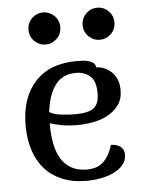

<svg xmlns="http://www.w3.org/2000/svg" viewBox="-51 -715 577 770"><g transform="rotate(-5 238.0 -330.0)"><path d="M272 -31Q287 -31 302 -34.5Q317 -38 330.5 -47.5Q344 -57 355.5 -74.5Q367 -92 376 -121Q399 -121 414 -110Q429 -99 429 -76Q429 -55 415.5 -38Q402 -21 379.5 -9.5Q357 2 327.5 8Q298 14 266 14Q211 14 169 -3.5Q127 -21 99 -52.5Q71 -84 56.5 -129Q42 -174 42 -228Q42 -340 101 -404Q160 -468 269 -468Q282 -468 295 -467Q308 -466 319 -462.5Q330 -459 337 -452.5Q344 -446 344 -436Q359 -436 374.5 -430Q390 -424 403.5 -412Q417 -400 425.5 -381.5Q434 -363 434 -337Q434 -300 416 -276Q398 -252 370.5 -237.5Q343 -223 310.5 -217.5Q278 -212 249 -212Q216 -212 187.5 -217Q159 -222 139 -229V-225Q139 -183 146 -147Q153 -111 168.5 -85.5Q184 -60 209.5 -45.5Q235 -31 272 -31ZM261 -421Q207 -421 178 -382Q149 -343 141 -274Q158 -263 187.5 -259.5Q217 -256 244 -256Q298 -256 319.5 -273Q341 -290 341 -332Q341 -382 318 -401.5Q295 -421 261 -421ZM87 -609Q87 -637 106 -655.5Q125 -674 151 -674Q177 -674 196 -655.5Q215 -637 215 -609Q215 -582 196 -563.5Q177 -545 151 -545Q125 -545 106 -563.5Q87 -582 87 -609ZM305 -609Q305 -637 324 -655.5Q343 -674 369 -674Q395 -674 414 -655.5Q433 -637 433 -609Q433 -582 414 -563.5Q395 -545 369 -545Q343 -545 324 -563.5Q305 -582 305 -609Z"/></g></svg>

Font: Milonga
Style: Regular
Weight: 400
Designer: Pablo Impallari, Brenda Gallo, Rodrigo Fuenzalida
Foundry: Pablo Impallari, Brenda Gallo, Rodrigo Fuenzalida
Version: Version 1.000; ttfautohint (v0.93) -l 8 -r 50 -G 200 -x 14 -